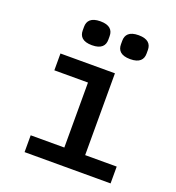

<svg xmlns="http://www.w3.org/2000/svg" viewBox="-133 -838 865 944"><g transform="rotate(20 300.0 -366.0)"><path d="M232 -607C281 -607 299 -629 299 -660V-679C299 -710 281 -732 232 -732C183 -732 165 -710 165 -679V-660C165 -629 183 -607 232 -607ZM432 -607C481 -607 499 -629 499 -660V-679C499 -710 481 -732 432 -732C383 -732 365 -710 365 -679V-660C365 -629 383 -607 432 -607ZM101 0H551V-88H386V-516H101V-428H277V-88H101Z"/></g></svg>

Font: IBM Mono Medium
Style: Regular
Weight: 500
Monospace: yes
Designer: Mike Abbink, Paul van der Laan, Pieter van Rosmalen
Foundry: Bold Monday
Version: Version 2.3